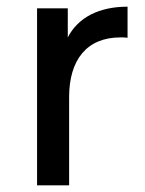

<svg xmlns="http://www.w3.org/2000/svg" viewBox="-20 -555 435 575"><path d="M91 0H187V-264C187 -376 240 -443 341 -443C347 -443 355 -443 362 -442V-535C277 -535 214 -503 183 -443V-530H91Z"/></svg>

Font: Chess Sans Medium
Style: Regular
Weight: 500
Designer: Wolf Bōese
Foundry: Wolf Bōese
Version: Version 7.223;Glyphs 3.3 (3306)